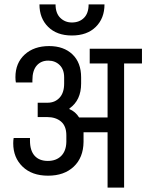

<svg xmlns="http://www.w3.org/2000/svg" viewBox="-20 -851 664 871"><path d="M40 0ZM624 -563H543V0H468V-251H359V-237V-207Q358 -136 314.5 -95Q271 -54 198 -54Q125 -54 82.5 -95Q40 -136 40 -201Q40 -215 42 -225H116V-213Q116 -168 137 -144.5Q158 -121 197 -121Q235 -121 257.5 -143.5Q280 -166 281 -207V-237Q281 -279 257 -299.5Q233 -320 193 -320H151V-385H196Q229 -385 250 -407.5Q271 -430 271 -472V-500Q271 -536 250.5 -556Q230 -576 199 -576Q166 -576 146.5 -553.5Q127 -531 127 -487V-477H52Q50 -487 50 -501Q50 -565 92 -603.5Q134 -642 203 -642Q269 -642 308.5 -604.5Q348 -567 348 -500V-472Q348 -396 295 -359V-356Q322 -345 339 -318H468V-563H387V-630H624ZM306 -690Q238 -690 198.5 -729Q159 -768 159 -831H232Q232 -791 253.5 -770Q275 -749 306 -749Q340 -749 361 -770Q382 -791 382 -831H454Q454 -768 414.5 -729Q375 -690 306 -690Z"/></svg>

Font: Pragati Narrow
Style: Regular
Weight: 400
Designer: Hector Gatti, Marcela Romero, Pablo Cosgaya and Nicolas Silva
Foundry: Omnibus-Type
Version: Version 1.010; ttfautohint (v1.3)